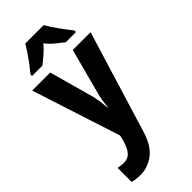

<svg xmlns="http://www.w3.org/2000/svg" viewBox="-314 -817 1107 1107"><g transform="rotate(-45 240.0 -263.0)"><path d="M2 -546H149L225 -272Q231 -247 234.5 -221.5Q238 -196 240 -170H243Q245 -196 248.5 -219Q252 -242 260 -272L333 -546H478L289 72Q262 164 210.5 202Q159 240 102 240Q82 240 66 238Q50 236 35 232V117Q58 123 81 123Q115 123 135.5 100Q156 77 171 23L177 -5ZM316 -766Q334 -733 363 -693Q392 -653 419 -619V-606H336Q316 -621 289 -643Q262 -665 240 -693Q217 -665 190 -642.5Q163 -620 145 -606H61V-619Q77 -638 97.5 -665Q118 -692 136 -719Q154 -746 165 -766Z"/></g></svg>

Font: Noto Sans Tamil Condensed
Style: Bold
Weight: 700
Width: 3
Designer: Jelle Bosma - Monotype Design Team
Foundry: Monotype Imaging Inc.
Version: Version 2.004; ttfautohint (v1.8.4.7-5d5b)